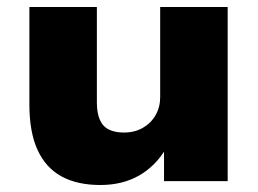

<svg xmlns="http://www.w3.org/2000/svg" viewBox="-20 -518 737 549"><path d="M267 11Q201 11 156 -13.5Q111 -38 87.5 -89Q64 -140 64 -220V-498H257V-225Q257 -195 265.5 -175.5Q274 -156 291.5 -147.5Q309 -139 334 -139Q365 -139 388.5 -152.5Q412 -166 425 -189Q438 -212 438 -240V-498H631V0H449V-94H455Q425 -43 377.5 -16Q330 11 267 11Z"/></svg>

Font: Nunito Sans 10pt SemiExpanded Black
Style: Regular
Weight: 900
Width: 6
Designer: Vernon Adams
Foundry: Vernon Adams
Version: Version 3.101;gftools[0.9.27]